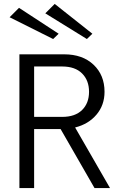

<svg xmlns="http://www.w3.org/2000/svg" viewBox="-20 -959 620 979"><path d="M451 -787 423 -760 211 -891 259 -939ZM279 -787 251 -760 29 -871 77 -919ZM541 0H462L289 -301H154V0H79V-682H307Q401 -682 457 -629Q513 -576 513 -491Q513 -423 472 -374.5Q431 -326 363 -309ZM154 -620V-363H297Q363 -363 398.5 -398Q434 -433 434 -491Q434 -549 398.5 -584.5Q363 -620 297 -620Z"/></svg>

Font: Didact Gothic
Style: Regular
Weight: 400
Designer: Daniel Johnson
Foundry: Daniel Johnson
Version: Version 2.101;PS 002.101;hotconv 1.0.88;makeotf.lib2.5.64775